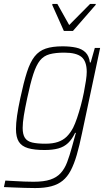

<svg xmlns="http://www.w3.org/2000/svg" viewBox="-44 -753 555 974"><path d="M134 201Q109 201 80 200Q51 199 24 198Q-3 197 -24 196L-17 163Q4 164 28.5 165.5Q53 167 78.5 168Q104 169 126 169Q179 169 211.5 158Q244 147 264 125Q284 103 296.5 70Q309 37 321 -7Q325 -22 331 -43.5Q337 -65 341 -79H337Q322 -47 301.5 -27.5Q281 -8 252 0Q223 8 182 8Q130 8 98 -1.5Q66 -11 51.5 -34Q37 -57 37 -99Q37 -127 42.5 -165.5Q48 -204 59 -255Q76 -335 92.5 -386.5Q109 -438 131.5 -466.5Q154 -495 188 -506.5Q222 -518 273 -518Q312 -518 342 -511.5Q372 -505 390 -487Q408 -469 412 -436H416L437 -510H464L372 -77Q359 -14 345.5 32.5Q332 79 315 111.5Q298 144 274 163.5Q250 183 216 192Q182 201 134 201ZM186 -24Q224 -24 250 -33Q276 -42 294 -59.5Q312 -77 327 -105Q337 -125 347 -154.5Q357 -184 366 -217.5Q375 -251 381.5 -284Q388 -317 392 -344Q396 -371 396 -388Q396 -442 369.5 -464Q343 -486 282 -486Q238 -486 208 -478Q178 -470 159 -446.5Q140 -423 125 -377Q110 -331 94 -255Q83 -204 77 -167Q71 -130 71 -104Q71 -71 82.5 -53.5Q94 -36 119.5 -30Q145 -24 186 -24ZM280 -596 221 -728 222 -733H247L307 -626L413 -733H442L441 -728L326 -596Z"/></svg>

Font: Saira SemiCondensed Thin
Style: Italic
Weight: 250
Width: 4
Italic angle: -12°
Designer: Hector Gatti with collaboration of the Omnibus-Type team
Foundry: Omnibus-Type
Version: Version 1.101